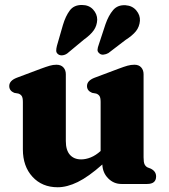

<svg xmlns="http://www.w3.org/2000/svg" viewBox="-20 -756 693 789"><path d="M74 -142V-337Q74 -354.5 69.2 -361.5Q64.5 -368.5 55.5 -371.5L38.5 -374.5Q18 -383 18 -402.5Q18 -424.5 49 -436.5L147.5 -473.5Q170.5 -482 184.5 -486Q198.5 -490 212 -490Q230.5 -490 240.5 -479Q250.5 -468 250.5 -451V-176.5Q250.5 -139 267.2 -120Q284 -101 313.5 -101Q332.5 -101 353 -109.2Q373.5 -117.5 393.5 -135.5V-337Q393.5 -354.5 388.8 -361.5Q384 -368.5 375 -371.5L358.5 -374.5Q337.5 -383 337.5 -402.5Q337.5 -424.5 368.5 -436.5L467 -473.5Q489.5 -482 503.8 -486Q518 -490 532.5 -490Q550.5 -490 560.2 -479Q570 -468 570 -451V-109.5Q570 -89 574.2 -80.5Q578.5 -72 586.5 -68L599.5 -63Q621.5 -52 621.5 -31Q621.5 0 584.5 0H479Q447.5 0 424.8 -22.8Q402 -45.5 400.5 -80Q343.5 -29.5 299.5 -8Q255.5 13.5 217 13.5Q153 13.5 113.5 -29.5Q74 -72.5 74 -142ZM238.5 -653Q249.5 -690 266.8 -713Q284 -736 317 -735.5Q345.5 -735.5 362.5 -717Q379.5 -698.5 379.5 -675Q378.5 -650.5 365.5 -631.8Q352.5 -613 324.5 -593L256.5 -536.5Q247.5 -530 237 -528.8Q226.5 -527.5 219 -533Q211 -539 211 -547.8Q211 -556.5 214 -568ZM413.5 -656.5Q426 -692.5 444.8 -714.5Q463.5 -736.5 496 -734.5Q524 -732.5 540.2 -713Q556.5 -693.5 555 -670.5Q553 -646 538.8 -628Q524.5 -610 495.5 -591.5L425.5 -538Q416 -532.5 405.2 -531.5Q394.5 -530.5 388 -537Q380 -543.5 380.8 -552.2Q381.5 -561 385.5 -571.5Z"/></svg>

Font: Fraunces 9pt Soft
Style: Bold
Weight: 700
Version: Version 1.000;[b76b70a41]